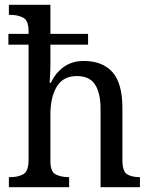

<svg xmlns="http://www.w3.org/2000/svg" viewBox="-20 -780 629 800"><path d="M17 0V-42H24Q55 -42 77 -54Q99 -66 99 -114V-594H15V-639H99V-650Q99 -695 76.5 -706.5Q54 -718 24 -718H17V-760H190V-639H347V-594H190V-514Q190 -489 188.5 -463Q187 -437 187 -435H192Q211 -476 245.5 -501Q280 -526 329 -526Q407 -526 448.5 -479.5Q490 -433 490 -330V-114Q490 -66 509.5 -54Q529 -42 560 -42H563V0H399V-326Q399 -391 376.5 -427Q354 -463 300 -463Q243 -463 216.5 -419Q190 -375 190 -301V-109Q190 -64 212.5 -53Q235 -42 265 -42H268V0Z"/></svg>

Font: Noto Serif Tamil SemiCondensed
Style: Regular
Weight: 400
Width: 4
Designer: Indian Type Foundry, Tom Grace, and the Monotype Design Team
Foundry: Monotype Imaging Inc.
Version: Version 2.004; ttfautohint (v1.8.4.7-5d5b)